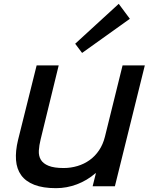

<svg xmlns="http://www.w3.org/2000/svg" viewBox="-20 -971 778 1001"><path d="M657 -873 408 -695 372 -743 599 -951ZM579 0H463L480 -68H478Q434 -30 381 -10Q328 10 272 10Q204 10 159 -7.5Q114 -25 90.5 -57.5Q67 -90 63.5 -136.5Q60 -183 74 -241L171 -630H286L192 -245Q184 -213 182.5 -185.5Q181 -158 193 -138Q205 -118 233.5 -106.5Q262 -95 312 -95Q349 -95 384 -105.5Q419 -116 447.5 -136.5Q476 -157 496.5 -187.5Q517 -218 527 -258L619 -630H735Z"/></svg>

Font: TypoPRO Sinkin Sans
Style: 500 Medium Italic
Weight: 500
Italic angle: -112°
Designer: Keith Bates
Foundry: K-Type
Version: Sinkin Sans (version 1.0)  by Keith Bates   •   © 2014   www